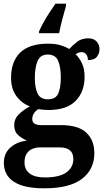

<svg xmlns="http://www.w3.org/2000/svg" viewBox="-20 -786 563 1042"><path d="M220 236Q110 236 55.5 200.5Q1 165 1 98Q1 46 36.5 14.5Q72 -17 127 -23Q101 -33 79 -52.5Q57 -72 57 -107Q57 -140 80 -163.5Q103 -187 142 -209Q98 -225 69 -264.5Q40 -304 40 -364Q40 -452 89.5 -500.5Q139 -549 242 -549Q278 -549 306 -541Q334 -533 356 -520Q375 -541 399 -559.5Q423 -578 458 -578Q489 -578 504.5 -560.5Q520 -543 520 -520Q520 -496 506 -478Q492 -460 457 -460Q457 -481 447 -492Q437 -503 424 -503Q413 -503 405 -499.5Q397 -496 390 -492Q411 -472 425 -442Q439 -412 439 -368Q439 -289 391 -239Q343 -189 242 -189Q231 -189 214 -190.5Q197 -192 189 -194Q177 -188 166 -173.5Q155 -159 155 -140Q155 -107 203 -107H311Q405 -107 448.5 -66Q492 -25 492 45Q492 133 425 184.5Q358 236 220 236ZM240 -247Q282 -247 296 -278.5Q310 -310 310 -365Q310 -422 295.5 -456Q281 -490 239 -490Q199 -490 184 -455Q169 -420 169 -364Q169 -310 184 -278.5Q199 -247 240 -247ZM222 177Q303 177 340.5 149.5Q378 122 378 77Q378 14 304 14H195Q177 14 158 21Q139 28 126 46Q113 64 113 96Q113 135 141.5 156Q170 177 222 177ZM192 -616Q201 -637 216 -664Q231 -691 248.5 -718Q266 -745 281 -766H338V-753Q329 -723 318 -681Q307 -639 301 -606H192Z"/></svg>

Font: Noto Serif Khmer SemiCondensed
Style: Bold
Weight: 700
Width: 4
Designer: Danh Hong and the Monotype Design Team
Foundry: Monotype Imaging Inc.
Version: Version 2.004; ttfautohint (v1.8.4.7-5d5b)